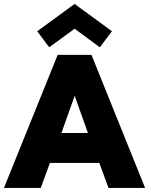

<svg xmlns="http://www.w3.org/2000/svg" viewBox="-30 -932 750 952"><path d="M214 -697.5 154.5 -777 340 -912.5 525 -777 465 -697.5 340 -789.5ZM256 -660H423.5L689.5 0H508L462.5 -124H217.5L172 0H-10.5ZM274.5 -272.5H406L341 -455H339.5Z"/></svg>

Font: League Spartan ExtraBold
Style: Regular
Weight: 800
Foundry: The League of Moveable Type
Version: Version 2.002